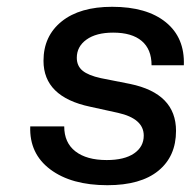

<svg xmlns="http://www.w3.org/2000/svg" viewBox="-20 -533 561 565"><path d="M327 -201 245 -219Q108 -248 108 -354Q108 -427 161.5 -470Q215 -513 310 -513Q412 -513 468 -467.5Q524 -422 521 -341H426Q426 -388 397 -412.5Q368 -437 313 -437Q263 -437 234.5 -416.5Q206 -396 206 -363Q206 -339 223 -325Q240 -311 277 -303L363 -286Q498 -258 498 -148Q498 -73 446 -30.5Q394 12 296 12Q190 12 128 -34.5Q66 -81 69 -161H169Q169 -113 202 -87.5Q235 -62 294 -62Q346 -62 374.5 -81.5Q403 -101 403 -134Q403 -184 327 -201Z"/></svg>

Font: Overused Grotesk Medium
Style: Italic
Weight: 500
Italic angle: -10°
Version: Version 0.003